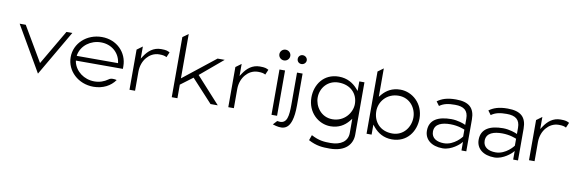

<svg xmlns="http://www.w3.org/2000/svg" viewBox="-56 -1123 5433 1799"><g transform="rotate(10 2660.5 -223.5)"><path d="M49 -451 299 -20 550 -451H494L301 -121L107 -451Z M574 -226C574 -95 686 11 831 11C921 11 994 -28 1036 -89C1017 -94 980 -99 959 -81C924 -56 882 -40 831 -40C733 -40 650 -103 630 -189L628 -202H1075V-227C1075 -357 973 -462 831 -462C686 -462 574 -357 574 -226ZM628 -247 630 -260C648 -347 732 -411 831 -411C930 -411 1004 -347 1019 -260L1021 -247Z M1170 -20H1223V-201C1223 -259 1243 -307 1272 -340C1297 -369 1336 -395 1388 -395C1425 -395 1443 -390 1458 -381L1479 -430C1457 -441 1447 -447 1396 -447C1323 -447 1275 -404 1241 -353L1223 -326V-441L1170 -402Z M1572 -20H1626V-149L1742 -236L1941 -20H2010L1784 -269L2000 -451H1932L1626 -209V-631L1572 -592Z M2110 -20H2163V-201C2163 -259 2183 -307 2212 -340C2237 -369 2276 -395 2328 -395C2365 -395 2383 -390 2398 -381L2419 -430C2397 -441 2387 -447 2336 -447C2263 -447 2215 -404 2181 -353L2163 -326V-441L2110 -402Z M2495 -593C2495 -565 2518 -542 2547 -542C2576 -542 2599 -565 2599 -593C2599 -621 2576 -644 2547 -644C2518 -644 2495 -621 2495 -593ZM2521 -20H2574V-451H2521Z M2549 66C2633 94 2695 91 2724 -3C2735 -38 2741 -85 2741 -148V-451H2688V-147C2688 -35 2677 31 2610 31C2602 31 2594 30 2584 28ZM2672 -579C2672 -555 2690 -537 2714 -537C2738 -537 2758 -556 2758 -579C2758 -602 2738 -621 2714 -621C2690 -621 2672 -603 2672 -579Z M2861 -246C2861 -103 2969 -10 3082 -10C3161 -10 3215 -45 3253 -90L3273 -115V21C3273 99 3209 144 3112 144C3053 144 3002 142 2927 102L2909 153C2987 194 3043 197 3112 197C3265 197 3326 116 3326 27V-471H3277V-380L3257 -403C3218 -446 3162 -482 3082 -482C2936 -482 2861 -366 2861 -246ZM2919 -255C2919 -344 2984 -427 3089 -427C3204 -427 3273 -352 3273 -255C3273 -173 3204 -78 3089 -78C2980 -78 2919 -173 2919 -255Z M3429 0H3477V-95L3497 -71C3536 -26 3591 11 3671 11C3817 11 3893 -106 3893 -226C3893 -369 3784 -462 3671 -462C3592 -462 3540 -428 3502 -385L3482 -361V-631L3429 -592ZM3482 -226C3482 -313 3550 -403 3665 -403C3774 -403 3835 -312 3835 -226C3835 -132 3770 -44 3665 -44C3550 -44 3482 -123 3482 -226Z M3981 -127C3981 -44 4047 11 4154 11C4241 11 4314 -62 4314 -62L4332 -82V0H4378V-302C4378 -412 4324 -462 4199 -462C4114 -462 4064 -443 4023 -413L4052 -374C4092 -403 4136 -411 4199 -411C4283 -411 4325 -379 4325 -301V-242L4309 -249C4309 -249 4251 -273 4188 -273C4065 -273 3981 -232 3981 -127ZM4038 -128C4038 -205 4114 -224 4188 -224C4263 -224 4317 -200 4325 -197V-131C4324 -129 4256 -38 4157 -38C4091 -38 4038 -65 4038 -128Z M4473 -127C4473 -44 4539 11 4646 11C4733 11 4806 -62 4806 -62L4824 -82V0H4870V-302C4870 -412 4816 -462 4691 -462C4606 -462 4556 -443 4515 -413L4544 -374C4584 -403 4628 -411 4691 -411C4775 -411 4817 -379 4817 -301V-242L4801 -249C4801 -249 4743 -273 4680 -273C4557 -273 4473 -232 4473 -127ZM4530 -128C4530 -205 4606 -224 4680 -224C4755 -224 4809 -200 4817 -197V-131C4816 -129 4748 -38 4649 -38C4583 -38 4530 -65 4530 -128Z M4971 -20H5024V-201C5024 -259 5044 -307 5073 -340C5098 -369 5137 -395 5189 -395C5226 -395 5244 -390 5259 -381L5280 -430C5258 -441 5248 -447 5197 -447C5124 -447 5076 -404 5042 -353L5024 -326V-441L4971 -402Z"/></g></svg>

Font: Charger Sport
Style: ExLitExt
Weight: 200
Designer: Jasper
Foundry: Cannot Into Space Fonts
Version: Version 1.1